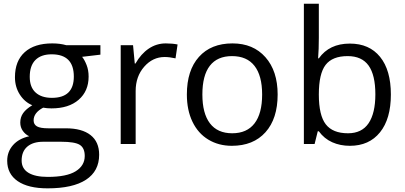

<svg xmlns="http://www.w3.org/2000/svg" viewBox="-20 -780 2193 1040"><path d="M523.9 -535.2V-483.9L424.8 -472.2Q438.5 -455.1 449.2 -427.5Q460 -399.9 460 -365.2Q460 -286.6 406.2 -239.7Q352.5 -192.9 258.8 -192.9Q234.9 -192.9 213.9 -196.8Q162.1 -169.4 162.1 -127.9Q162.1 -106 180.2 -95.5Q198.2 -85 242.2 -85H336.9Q423.8 -85 470.5 -48.3Q517.1 -11.7 517.1 58.1Q517.1 147 445.8 193.6Q374.5 240.2 237.8 240.2Q132.8 240.2 75.9 201.2Q19 162.1 19 90.8Q19 42 50.3 6.3Q81.5 -29.3 138.2 -42Q117.7 -51.3 103.8 -70.8Q89.8 -90.3 89.8 -116.2Q89.8 -145.5 105.5 -167.5Q121.1 -189.5 154.8 -210Q113.3 -227.1 87.2 -268.1Q61 -309.1 61 -361.8Q61 -449.7 113.8 -497.3Q166.5 -544.9 263.2 -544.9Q305.2 -544.9 338.9 -535.2ZM97.2 89.8Q97.2 133.3 133.8 155.8Q170.4 178.2 238.8 178.2Q340.8 178.2 389.9 147.7Q439 117.2 439 64.9Q439 21.5 412.1 4.6Q385.3 -12.2 311 -12.2H213.9Q158.7 -12.2 127.9 14.2Q97.2 40.5 97.2 89.8ZM141.1 -363.8Q141.1 -307.6 172.9 -278.8Q204.6 -250 261.2 -250Q379.9 -250 379.9 -365.2Q379.9 -485.8 259.8 -485.8Q202.6 -485.8 171.9 -455.1Q141.1 -424.3 141.1 -363.8Z M877.9 -544.9Q913.6 -544.9 941.9 -539.1L930.7 -463.9Q897.5 -471.2 872.1 -471.2Q807.1 -471.2 761 -418.5Q714.8 -365.7 714.8 -287.1V0H633.8V-535.2H700.7L710 -436H713.9Q743.7 -488.3 785.6 -516.6Q827.6 -544.9 877.9 -544.9Z M1483.9 -268.1Q1483.9 -137.2 1418 -63.7Q1352.1 9.8 1235.8 9.8Q1164.1 9.8 1108.4 -23.9Q1052.7 -57.6 1022.5 -120.6Q992.2 -183.6 992.2 -268.1Q992.2 -398.9 1057.6 -471.9Q1123 -544.9 1239.3 -544.9Q1351.6 -544.9 1417.7 -470.2Q1483.9 -395.5 1483.9 -268.1ZM1076.2 -268.1Q1076.2 -165.5 1117.2 -111.8Q1158.2 -58.1 1237.8 -58.1Q1317.4 -58.1 1358.6 -111.6Q1399.9 -165 1399.9 -268.1Q1399.9 -370.1 1358.6 -423.1Q1317.4 -476.1 1236.8 -476.1Q1157.2 -476.1 1116.7 -423.8Q1076.2 -371.6 1076.2 -268.1Z M1875 -543.9Q1980.5 -543.9 2038.8 -471.9Q2097.2 -399.9 2097.2 -268.1Q2097.2 -136.2 2038.3 -63.2Q1979.5 9.8 1875 9.8Q1822.8 9.8 1779.5 -9.5Q1736.3 -28.8 1707 -68.8H1701.2L1684.1 0H1626V-759.8H1707V-575.2Q1707 -513.2 1703.1 -463.9H1707Q1763.7 -543.9 1875 -543.9ZM1863.3 -476.1Q1780.3 -476.1 1743.7 -428.5Q1707 -380.9 1707 -268.1Q1707 -155.3 1744.6 -106.7Q1782.2 -58.1 1865.2 -58.1Q1939.9 -58.1 1976.6 -112.5Q2013.2 -167 2013.2 -269Q2013.2 -373.5 1976.6 -424.8Q1939.9 -476.1 1863.3 -476.1Z"/></svg>

Font: f04293028
Style: Regular
Weight: 400
Foundry: Ascender Corporation
Version: Version 1.10